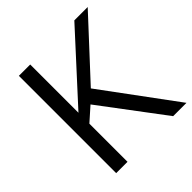

<svg xmlns="http://www.w3.org/2000/svg" viewBox="-191 -855 996 996"><g transform="rotate(-45 307.0 -357.0)"><path d="M613.8 0H516.1L255.9 -346.2L181.2 -279.8V0H98.1V-713.9H181.2V-359.9L504.9 -713.9H603L315.9 -403.8Z"/></g></svg>

Font: f09607729
Style: Regular
Weight: 400
Foundry: Ascender Corporation
Version: Version 1.10